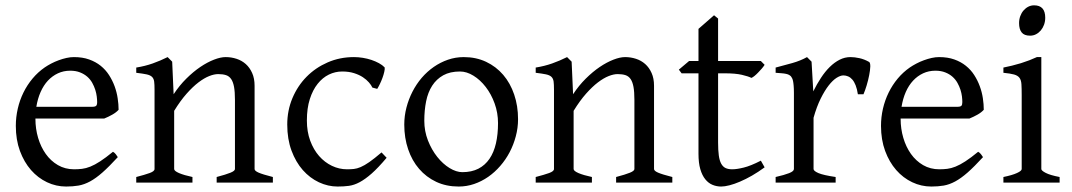

<svg xmlns="http://www.w3.org/2000/svg" viewBox="-20 -682 4004 717"><path d="M242.2 -418Q217.3 -418 196.3 -408.2Q175.3 -398.4 158.9 -380.9Q142.6 -363.3 131.6 -338.4Q120.6 -313.5 115.7 -283.2H324.2Q335.4 -283.2 339.1 -286.9Q342.8 -290.5 342.8 -300.8Q342.8 -309.6 341.3 -321.8Q339.8 -334 335.7 -346.9Q331.5 -359.9 324.5 -372.6Q317.4 -385.3 306.2 -395.3Q294.9 -405.3 279.1 -411.6Q263.2 -418 242.2 -418ZM422.9 -272Q414.1 -262.2 399.4 -253.9Q384.8 -245.6 369.1 -239.3H112.3V-237.8Q112.3 -201.2 122.3 -167.2Q132.3 -133.3 150.9 -107.2Q169.4 -81.1 196.3 -65.4Q223.1 -49.8 256.8 -49.8Q272 -49.8 286.4 -51.5Q300.8 -53.2 317.4 -59.8Q334 -66.4 354.2 -79.6Q374.5 -92.8 401.9 -115.2Q408.2 -111.8 412.8 -105.5Q417.5 -99.1 419.9 -95.2Q387.2 -59.6 362.5 -37.8Q337.9 -16.1 316.2 -4.4Q294.4 7.3 273.2 11Q252 14.6 227.1 14.6Q189.5 14.6 155.5 -1.5Q121.6 -17.6 95.7 -47.1Q69.8 -76.7 54.4 -118.4Q39.1 -160.2 39.1 -211.9Q39.1 -244.6 46.4 -276.4Q53.7 -308.1 67.6 -336.4Q81.5 -364.7 101.6 -388.7Q121.6 -412.6 147 -430.2Q157.7 -437.5 171.1 -444.6Q184.6 -451.7 199.2 -457Q213.9 -462.4 228.3 -465.6Q242.7 -468.8 255.9 -468.8Q288.1 -468.8 312.7 -460Q337.4 -451.2 356 -436.3Q374.5 -421.4 387.2 -401.6Q399.9 -381.8 408 -359.9Q416 -337.9 419.4 -315.2Q422.9 -292.5 422.9 -272Z M789.1 0V-21Q824.2 -30.3 840.8 -37.1Q857.4 -43.9 857.4 -50.8V-309.1Q857.4 -338.9 854 -357.4Q850.6 -376 843.3 -386.7Q835.9 -397.5 824 -401.4Q812 -405.3 794.9 -405.3Q779.8 -405.3 761.2 -397.9Q742.7 -390.6 721.4 -374.5Q700.2 -358.4 677 -332.3Q653.8 -306.2 630.4 -268.1V-50.8Q630.4 -43.5 648.7 -35.6Q667 -27.8 698.7 -21V0H488.8V-21Q521 -29.3 539.1 -35.9Q557.1 -42.5 557.1 -50.8V-347.2Q557.1 -366.2 555.7 -377.4Q554.2 -388.7 547.6 -395Q541 -401.4 527.3 -404.3Q513.7 -407.2 488.8 -410.2V-429.7Q522 -435.1 550.3 -445.1Q578.6 -455.1 606 -468.8L623 -451.7L628.4 -330.1Q649.9 -362.8 675.8 -388.4Q701.7 -414.1 728 -431.9Q754.4 -449.7 779.1 -459.2Q803.7 -468.8 822.8 -468.8Q843.8 -468.8 863.3 -462.4Q882.8 -456.1 897.7 -442.9Q912.6 -429.7 921.6 -409.4Q930.7 -389.2 930.7 -361.8V-50.8Q930.7 -43.9 945.6 -37.4Q960.4 -30.8 999 -21V0Z M1423.8 -92.8Q1392.1 -55.2 1367.9 -33.9Q1343.8 -12.7 1323.2 -1.7Q1302.7 9.3 1283.2 12Q1263.7 14.6 1240.7 14.6Q1205.1 14.6 1171.1 -1.2Q1137.2 -17.1 1110.8 -46.9Q1084.5 -76.7 1068.6 -119.6Q1052.7 -162.6 1052.7 -216.8Q1052.7 -269.5 1072 -315.4Q1091.3 -361.3 1124.8 -395.3Q1158.2 -429.2 1203.6 -449Q1249 -468.8 1301.8 -468.8Q1317.9 -468.8 1334.7 -466.1Q1351.6 -463.4 1366.9 -458.3Q1382.3 -453.1 1395.3 -446Q1408.2 -439 1416.5 -430.2Q1417.5 -424.3 1415 -413.6Q1412.6 -402.8 1408.2 -390.9Q1403.8 -378.9 1398.4 -367.9Q1393.1 -356.9 1388.7 -350.1L1370.6 -355Q1366.7 -363.8 1357.9 -374Q1349.1 -384.3 1335.2 -393.6Q1321.3 -402.8 1302 -408.9Q1282.7 -415 1257.8 -415Q1231.9 -415 1208.3 -403.6Q1184.6 -392.1 1166.3 -369.1Q1147.9 -346.2 1137 -312Q1126 -277.8 1126 -231.9Q1126 -190.4 1138.4 -156.7Q1150.9 -123 1171.6 -99.4Q1192.4 -75.7 1219.5 -62.7Q1246.6 -49.8 1275.9 -49.8Q1289.6 -49.8 1301.3 -51Q1313 -52.2 1326.9 -58.1Q1340.8 -64 1359.1 -76.7Q1377.4 -89.4 1404.8 -112.8Z M1839.8 -222.2Q1839.8 -260.7 1827.1 -295.7Q1814.5 -330.6 1793.9 -357.2Q1773.4 -383.8 1748 -399.4Q1722.7 -415 1697.8 -415Q1660.6 -415 1635.3 -400.9Q1609.9 -386.7 1594 -362.1Q1578.1 -337.4 1571.3 -303.7Q1564.5 -270 1564.5 -231Q1564.5 -192.4 1578.1 -157.5Q1591.8 -122.6 1612.8 -96.2Q1633.8 -69.8 1658.9 -54.4Q1684.1 -39.1 1706.5 -39.1Q1741.2 -39.1 1766.4 -52Q1791.5 -64.9 1807.9 -88.9Q1824.2 -112.8 1832 -146.5Q1839.8 -180.2 1839.8 -222.2ZM1914.6 -236.8Q1914.6 -204.6 1906.2 -173.1Q1897.9 -141.6 1883.3 -113.8Q1868.7 -85.9 1848.1 -62.3Q1827.6 -38.6 1803 -21.5Q1778.3 -4.4 1750.5 5.1Q1722.7 14.6 1692.9 14.6Q1646.5 14.6 1609.1 -2.9Q1571.8 -20.5 1545.2 -51.3Q1518.6 -82 1504.2 -124.5Q1489.7 -167 1489.7 -216.8Q1489.7 -249 1497.8 -280.3Q1505.9 -311.5 1520.3 -339.6Q1534.7 -367.7 1554.9 -391.4Q1575.2 -415 1599.9 -432.1Q1624.5 -449.2 1652.8 -459Q1681.2 -468.8 1711.9 -468.8Q1757.8 -468.8 1795.2 -451.2Q1832.5 -433.6 1859.1 -402.6Q1885.7 -371.6 1900.1 -329.1Q1914.6 -286.6 1914.6 -236.8Z M2280.8 0V-21Q2315.9 -30.3 2332.5 -37.1Q2349.1 -43.9 2349.1 -50.8V-309.1Q2349.1 -338.9 2345.7 -357.4Q2342.3 -376 2335 -386.7Q2327.6 -397.5 2315.7 -401.4Q2303.7 -405.3 2286.6 -405.3Q2271.5 -405.3 2252.9 -397.9Q2234.4 -390.6 2213.1 -374.5Q2191.9 -358.4 2168.7 -332.3Q2145.5 -306.2 2122.1 -268.1V-50.8Q2122.1 -43.5 2140.4 -35.6Q2158.7 -27.8 2190.4 -21V0H1980.5V-21Q2012.7 -29.3 2030.8 -35.9Q2048.8 -42.5 2048.8 -50.8V-347.2Q2048.8 -366.2 2047.4 -377.4Q2045.9 -388.7 2039.3 -395Q2032.7 -401.4 2019 -404.3Q2005.4 -407.2 1980.5 -410.2V-429.7Q2013.7 -435.1 2042 -445.1Q2070.3 -455.1 2097.7 -468.8L2114.7 -451.7L2120.1 -330.1Q2141.6 -362.8 2167.5 -388.4Q2193.4 -414.1 2219.7 -431.9Q2246.1 -449.7 2270.8 -459.2Q2295.4 -468.8 2314.5 -468.8Q2335.4 -468.8 2355 -462.4Q2374.5 -456.1 2389.4 -442.9Q2404.3 -429.7 2413.3 -409.4Q2422.4 -389.2 2422.4 -361.8V-50.8Q2422.4 -43.9 2437.3 -37.4Q2452.1 -30.8 2490.7 -21V0Z M2835.4 -57.1Q2811.5 -39.6 2788.1 -26.1Q2764.6 -12.7 2743.4 -3.7Q2722.2 5.4 2704.1 10Q2686 14.6 2673.3 14.6Q2656.2 14.6 2640.9 8.3Q2625.5 2 2613.8 -12.5Q2602.1 -26.9 2595.2 -50.3Q2588.4 -73.7 2588.4 -107.9V-408.2H2525.4L2515.1 -421.9L2553.2 -454.1H2588.4V-574.2L2646.5 -625L2661.6 -612.8V-454.1H2821.3L2835.4 -439.9Q2831.1 -433.1 2824.5 -425.5Q2817.9 -418 2811 -410.9Q2804.2 -403.8 2797.6 -398.4Q2791 -393.1 2786.1 -391.1Q2774.4 -397 2750.5 -402.6Q2726.6 -408.2 2687 -408.2H2661.6V-149.9Q2661.6 -120.6 2664.3 -101.3Q2667 -82 2673.3 -70.6Q2679.7 -59.1 2689.7 -54.4Q2699.7 -49.8 2714.4 -49.8Q2731.4 -49.8 2757.3 -56.2Q2783.2 -62.5 2821.3 -82Z M3225.6 -450.7Q3230 -447.8 3230 -435.1V-433.6Q3229.5 -419.4 3225.8 -400.9Q3222.2 -382.3 3216.3 -362.8Q3210.4 -343.3 3204.6 -330.1H3183.6Q3180.7 -349.6 3175.3 -363.3Q3169.9 -377 3162.8 -385Q3155.8 -393.1 3147.2 -396.7Q3138.7 -400.4 3129.4 -400.4Q3118.7 -400.4 3104.2 -391.4Q3089.8 -382.3 3074.7 -363Q3059.6 -343.8 3044.7 -313.7Q3029.8 -283.7 3018.1 -242.2V-50.8Q3018.1 -43.5 3036.4 -35.6Q3054.7 -27.8 3100.6 -21V0H2876.5V-21Q2908.7 -28.3 2926.8 -35.4Q2944.8 -42.5 2944.8 -50.8V-335Q2944.8 -351.1 2943.8 -362.1Q2942.9 -373 2941.4 -379.9Q2939.9 -386.7 2937.7 -390.6Q2935.5 -394.5 2933.6 -397Q2930.2 -400.4 2926 -402.6Q2921.9 -404.8 2915.3 -406.2Q2908.7 -407.7 2899.4 -408.4Q2890.1 -409.2 2876.5 -410.2V-429.7Q2908.2 -438 2938.7 -446.5Q2969.2 -455.1 2993.7 -468.8L3010.7 -451.7L3017.1 -340.8Q3030.3 -367.7 3045.7 -391.1Q3061 -414.6 3078.6 -431.9Q3096.2 -449.2 3115.5 -459Q3134.8 -468.8 3155.8 -468.8Q3171.4 -468.8 3189.5 -464.8Q3207.5 -460.9 3225.6 -450.7Z M3473.1 -418Q3448.2 -418 3427.2 -408.2Q3406.2 -398.4 3389.9 -380.9Q3373.5 -363.3 3362.5 -338.4Q3351.6 -313.5 3346.7 -283.2H3555.2Q3566.4 -283.2 3570.1 -286.9Q3573.7 -290.5 3573.7 -300.8Q3573.7 -309.6 3572.3 -321.8Q3570.8 -334 3566.7 -346.9Q3562.5 -359.9 3555.4 -372.6Q3548.3 -385.3 3537.1 -395.3Q3525.9 -405.3 3510 -411.6Q3494.1 -418 3473.1 -418ZM3653.8 -272Q3645 -262.2 3630.4 -253.9Q3615.7 -245.6 3600.1 -239.3H3343.3V-237.8Q3343.3 -201.2 3353.3 -167.2Q3363.3 -133.3 3381.8 -107.2Q3400.4 -81.1 3427.2 -65.4Q3454.1 -49.8 3487.8 -49.8Q3502.9 -49.8 3517.3 -51.5Q3531.7 -53.2 3548.3 -59.8Q3564.9 -66.4 3585.2 -79.6Q3605.5 -92.8 3632.8 -115.2Q3639.2 -111.8 3643.8 -105.5Q3648.4 -99.1 3650.9 -95.2Q3618.2 -59.6 3593.5 -37.8Q3568.8 -16.1 3547.1 -4.4Q3525.4 7.3 3504.2 11Q3482.9 14.6 3458 14.6Q3420.4 14.6 3386.5 -1.5Q3352.5 -17.6 3326.7 -47.1Q3300.8 -76.7 3285.4 -118.4Q3270 -160.2 3270 -211.9Q3270 -244.6 3277.3 -276.4Q3284.7 -308.1 3298.6 -336.4Q3312.5 -364.7 3332.5 -388.7Q3352.5 -412.6 3377.9 -430.2Q3388.7 -437.5 3402.1 -444.6Q3415.5 -451.7 3430.2 -457Q3444.8 -462.4 3459.2 -465.6Q3473.6 -468.8 3486.8 -468.8Q3519 -468.8 3543.7 -460Q3568.4 -451.2 3586.9 -436.3Q3605.5 -421.4 3618.2 -401.6Q3630.9 -381.8 3638.9 -359.9Q3647 -337.9 3650.4 -315.2Q3653.8 -292.5 3653.8 -272Z M3883.3 -615.7Q3883.3 -602.1 3878.9 -589.8Q3874.5 -577.6 3866.9 -568.6Q3859.4 -559.6 3849.1 -554.2Q3838.9 -548.8 3826.7 -548.8Q3804.7 -548.8 3795.2 -561Q3785.6 -573.2 3785.6 -595.7Q3785.6 -609.4 3790 -621.6Q3794.4 -633.8 3802.2 -642.8Q3810.1 -651.9 3820.1 -657Q3830.1 -662.1 3841.8 -662.1Q3883.3 -662.1 3883.3 -615.7ZM3727.1 0V-21Q3760.3 -27.8 3777.8 -35.9Q3795.4 -43.9 3795.4 -50.8V-327.1Q3795.4 -352.1 3794.4 -367.4Q3793.5 -382.8 3787.1 -391.4Q3780.8 -399.9 3766.8 -403.8Q3752.9 -407.7 3727.1 -410.2V-429.7Q3742.2 -432.6 3759 -436.8Q3775.9 -440.9 3792.5 -446Q3809.1 -451.2 3824.2 -457Q3839.4 -462.9 3852.1 -468.8H3868.7V-50.8Q3868.7 -44.9 3885 -36.4Q3901.4 -27.8 3937 -21V0Z"/></svg>

Font: Akkhara
Style: Regular
Weight: 400
Designer: J. Victor Gaultney
Version: Version 1.00 June 13, 2006, initial release